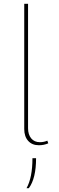

<svg xmlns="http://www.w3.org/2000/svg" viewBox="-20 -759 309 1006"><path d="M184 2Q148 2 127.5 -21Q107 -44 107 -83V-739H127V-87Q127 -54 143.5 -34Q160 -14 189 -14Q210 -14 228 -22L233 -8Q210 2 184 2ZM119 227Q150 172 150 70H169Q169 176 131 227Z"/></svg>

Font: Cantarell Thin
Style: Regular
Weight: 100
Designer: Dave Crossland, Nikolaus Waxweiler, Florian Fecher, Jacques Le Bailly, Eben Sorkin, Alexei Vanyashin, Alexios Zavras, Em
Version: Version 0.303